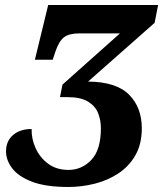

<svg xmlns="http://www.w3.org/2000/svg" viewBox="-20 -734 650 765"><path d="M252 11Q162 11 107.5 -10Q53 -31 28.5 -63.5Q4 -96 4 -131Q4 -172 32 -196Q60 -220 106 -220Q105 -181 122 -143.5Q139 -106 172 -81.5Q205 -57 253 -57Q306 -57 344 -97Q382 -137 382 -223Q382 -255 371 -283Q360 -311 331 -329Q302 -347 249 -347H219L229 -397L458 -601H297Q255 -601 235 -585.5Q215 -570 201 -529L190 -496H119L172 -714H610L596 -643L331 -409Q443 -408 494 -357Q545 -306 545 -223Q545 -160 519.5 -115.5Q494 -71 451.5 -43Q409 -15 357 -2Q305 11 252 11Z"/></svg>

Font: Noto Serif SemiCondensed ExtraBold
Style: Italic
Weight: 800
Width: 4
Italic angle: -12°
Designer: Monotype Design Team
Foundry: Monotype Imaging Inc.
Version: Version 2.014; ttfautohint (v1.8.4.7-5d5b)